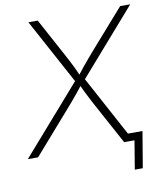

<svg xmlns="http://www.w3.org/2000/svg" viewBox="-112 -804 879 1037"><g transform="rotate(-10 328.0 -286.0)"><path d="M-16.6 0 322.3 -387.2 316.9 -354 114.7 -727.5H166L275.9 -524.4Q289.1 -500 300 -479Q311 -458 321 -437Q331.1 -416 341.3 -391.6H329.6Q348.1 -416 365.2 -437Q382.3 -458 400.4 -479.2Q418.5 -500.5 439.5 -524.4L618.2 -727.5H673.3L347.2 -354.5L353 -388.2L562.5 0H511.7L390.6 -223.1Q378.4 -246.1 367.9 -266.1Q357.4 -286.1 347.4 -306.6Q337.4 -327.1 327.1 -350.1H340.3Q322.3 -327.1 305.9 -306.6Q289.6 -286.1 272.2 -266.1Q254.9 -246.1 234.9 -223.1L39.6 0ZM542.5 156.2 568.4 0H521L527.8 -42H619.6L586.4 156.2Z"/></g></svg>

Font: Inter 16pt ExtraLight
Style: Italic
Weight: 250
Italic angle: -9.3988°
Version: Version 4.001;git-66647c0bb